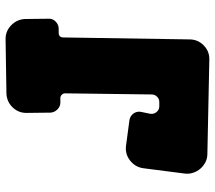

<svg xmlns="http://www.w3.org/2000/svg" viewBox="-61 -706 769 687"><g transform="rotate(-90 323.5 -362.5)"><path d="M526 -69Q526 -39 504.5 -18Q483 3 453 2L116 -5Q100 -5 86.5 -12Q73 -19 63.5 -30Q54 -41 49 -55.5Q44 -70 46 -86L65 -234Q69 -263 92.5 -281.5Q116 -300 146 -296L236 -284Q251 -282 260 -270.5Q269 -259 267 -244L260 -210Q258 -197 266 -187Q274 -177 287 -177H302Q313 -177 321 -185Q329 -193 329 -204L333 -514Q333 -521 328 -526Q323 -531 316 -531H300Q286 -531 275.5 -541.5Q265 -552 264 -566L263 -650Q262 -680 282.5 -701.5Q303 -723 333 -724L525 -727Q555 -728 576.5 -707Q598 -686 599 -657L600 -574Q601 -559 590 -548Q579 -537 564 -537H550Q533 -537 533 -520Z"/></g></svg>

Font: d puntillas B to tiptoe
Style: Regular
Weight: 400
Designer: deFharo
Foundry: deFharo.com
Version: Version 1.001 2012